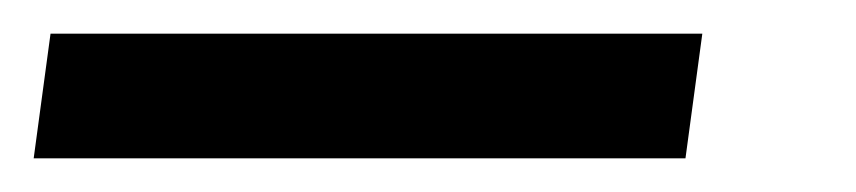

<svg xmlns="http://www.w3.org/2000/svg" viewBox="-39 -8 508 114"><path d="M378 12 368 86H-19L-9 12Z"/></svg>

Font: Pathway Extreme 28pt ExtraBold
Style: Italic
Weight: 800
Italic angle: -8°
Designer: Eduardo Rodriguez Tunni
Foundry: Eduardo Rodriguez Tunni
Version: Version 1.001;gftools[0.9.26]